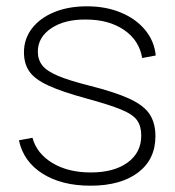

<svg xmlns="http://www.w3.org/2000/svg" viewBox="-20 -575 554 609"><path d="M267 14Q175.5 14 115 -24.2Q54.5 -62.5 40 -130L83 -138Q96.5 -88 146.2 -58Q196 -28 268 -28Q341.5 -28 384.8 -59.5Q428 -91 428 -145Q428 -174.5 415 -193.2Q402 -212 364.2 -227.5Q326.5 -243 253 -263Q176 -284 133.2 -303.8Q90.5 -323.5 73.2 -348.2Q56 -373 56 -409Q56 -452 81.5 -485Q107 -518 152 -536.5Q197 -555 256 -555Q315.5 -555 363.2 -535.2Q411 -515.5 440.2 -480.2Q469.5 -445 474 -399L431 -391Q421.5 -447.5 373.2 -480.2Q325 -513 253 -513Q185.5 -514 142.8 -485.5Q100 -457 100 -411Q100 -385.5 114.5 -367.2Q129 -349 165 -334Q201 -319 265 -303Q346 -282.5 391.2 -261.5Q436.5 -240.5 454.8 -212.5Q473 -184.5 473 -143Q473 -69.5 418 -27.8Q363 14 267 14Z"/></svg>

Font: Manrope ExtraLight
Style: Regular
Weight: 200
Designer: Mikhail Sharanda
Foundry: Mikhail Sharanda
Version: Version 4.505